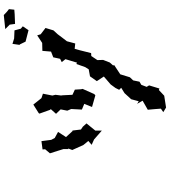

<svg xmlns="http://www.w3.org/2000/svg" viewBox="40 -928 919 1040"><g transform="rotate(-90 500.0 -407.5)"><path d="M891 -786 943 -788 968 -790 971 -819 957 -830 939 -847 863 -839 887 -815ZM190 -597 203 -556 213 -524V-496L217 -500L208 -476L235 -416L257 -389L236 -371L265 -358L313 -316V-351L352 -399L334 -419L319 -429L313 -478L312 -473L278 -510L306 -553L273 -571L263 -590L256 -643L211 -637L212 -623ZM404 -564 428 -539 421 -503 430 -482 427 -424 458 -411 441 -369 504 -351 511 -357 539 -420 537 -429 535 -462 507 -475 504 -537 502 -527 507 -567 503 -584 513 -635 489 -643 454 -687 408 -658 405 -654 426 -595 430 -593ZM413 17 438 32 502 22 533 -7 541 -4 558 -60 550 -73 561 -102 578 -112 585 -146 602 -164 618 -216 668 -249 666 -255 682 -273 696 -309 695 -340 717 -373 733 -374 748 -434 756 -463 785 -460 797 -505 817 -531 835 -555 856 -578 869 -621 835 -647 829 -666 788 -639 745 -638 741 -591 710 -579 702 -542 684 -533 700 -513 681 -450 674 -454 657 -406 645 -387 607 -380 581 -343 606 -305 563 -268 544 -242 534 -222 545 -211 516 -193 483 -157 472 -116 458 -125 475 -95 426 -67 429 -35 432 4ZM777 -759 779 -762 795 -729 857 -713 878 -744 865 -755 856 -789 812 -791 783 -800Z"/></g></svg>

Font: チョークS
Style: Regular
Weight: 400
Designer: [Stick] Fontworks Inc.
Foundry: [Stick] Fontworks Inc.
Version: Version 1.200;FEAKit 1.0